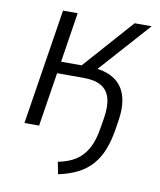

<svg xmlns="http://www.w3.org/2000/svg" viewBox="-78 -551 667 800"><g transform="rotate(10 255.5 -151.5)"><path d="M222 186 212 135Q258 126 288 106Q318 86 336.5 51.5Q355 17 363 -36L370 -78Q378 -129 369 -162Q360 -195 332.5 -211.5Q305 -228 257 -228H145L109 0H47L124 -489H186L153 -278H240L427 -489H499L290 -255L271 -277Q317 -277 350.5 -264.5Q384 -252 404.5 -227.5Q425 -203 432 -166.5Q439 -130 432 -83L425 -38Q417 11 402 48.5Q387 86 362.5 113.5Q338 141 303.5 158.5Q269 176 222 186Z"/></g></svg>

Font: Nunito Sans 10pt SemiCondensed Light
Style: Italic
Weight: 300
Width: 4
Italic angle: -9°
Designer: Vernon Adams
Foundry: Vernon Adams
Version: Version 3.101;gftools[0.9.27]